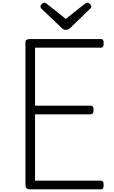

<svg xmlns="http://www.w3.org/2000/svg" viewBox="-20 -1421 853 1441"><path d="M207 0Q189 0 180 -8Q171 -16 171 -32V-1105Q171 -1117 180 -1122.5Q189 -1128 207 -1128H736Q748 -1128 753 -1121Q758 -1114 758 -1096Q758 -1078 753 -1070.5Q748 -1063 736 -1063H243V-628H659Q671 -628 676.5 -621Q682 -614 682 -596Q682 -578 676.5 -570.5Q671 -563 659 -563H243V-65H736Q748 -65 753 -58Q758 -51 758 -33Q758 -15 753 -7.5Q748 0 736 0ZM636 -1401Q644 -1401 654.5 -1391.5Q665 -1382 665 -1372Q665 -1370 664.5 -1366.5Q664 -1363 659 -1358L509 -1213Q502 -1208 495.5 -1202.5Q489 -1197 474 -1197Q460 -1197 453.5 -1202.5Q447 -1208 441 -1213L289 -1358Q285 -1363 284.5 -1367Q284 -1371 284 -1373Q284 -1383 294.5 -1392Q305 -1401 313 -1401Q319 -1401 323.5 -1398Q328 -1395 333 -1391L474 -1279L615 -1391Q622 -1395 626 -1398Q630 -1401 636 -1401Z"/></svg>

Font: Playwrite CL Light
Style: Regular
Weight: 300
Designer: Veronika Burian, José Scaglione
Foundry: TypeTogether
Version: Version 1.002